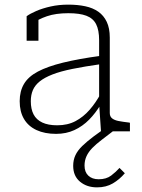

<svg xmlns="http://www.w3.org/2000/svg" viewBox="-20 -567 612 829"><path d="M296 149Q296 124 305.5 103.5Q315 83 335 63.5Q355 44 385 21.5Q415 -1 456 -28L475 -6Q444 18 419.5 36.5Q395 55 378.5 72Q362 89 353.5 107.5Q345 126 345 148Q345 176 361.5 191.5Q378 207 406 207Q439 207 460 191Q481 175 496 158L519 181Q496 208 467 225Q438 242 399 242Q355 242 325.5 217.5Q296 193 296 149ZM541 0H416L408 -119V-122V-393Q408 -437 395 -462.5Q382 -488 353 -499Q324 -510 275 -510Q221 -510 183 -497Q145 -484 122 -466Q119 -471 119.5 -476.5Q120 -482 123.5 -487.5Q127 -493 133 -496.5Q139 -500 146 -499V-391H95V-497Q110 -508 136.5 -519.5Q163 -531 198.5 -539Q234 -547 275 -547Q315 -547 348 -540Q381 -533 404.5 -516.5Q428 -500 441 -472.5Q454 -445 454 -405V-79Q454 -64 464 -56Q474 -48 492 -44.5Q510 -41 536 -38L541 -37ZM65 -130Q65 -173 83.5 -204.5Q102 -236 143.5 -258Q185 -280 252 -296.5Q319 -313 415 -326V-290Q345 -280 293 -269.5Q241 -259 206.5 -245.5Q172 -232 151.5 -215.5Q131 -199 122 -178Q113 -157 113 -130Q113 -96 125 -73Q137 -50 162.5 -38Q188 -26 227 -26Q272 -26 306 -44Q340 -62 367 -93Q394 -124 415 -163V-116Q393 -79 365 -50.5Q337 -22 301.5 -5.5Q266 11 222 11Q173 11 137.5 -5.5Q102 -22 83.5 -53.5Q65 -85 65 -130Z"/></svg>

Font: Roboto Serif Thin
Style: Regular
Weight: 250
Designer: Greg Gazdowicz
Foundry: Commercial Type
Version: Version 1.004